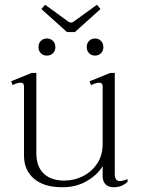

<svg xmlns="http://www.w3.org/2000/svg" viewBox="-20 -778 597 808"><path d="M262 -643 154 -740 170 -758 262 -691Q272 -683 279 -683Q286 -683 294 -690L388 -758L403 -740L295 -643ZM142 -580Q142 -596 152 -606Q162 -616 177 -616Q193 -616 203 -606Q213 -596 213 -580Q213 -564 203 -554Q193 -544 177 -544Q162 -544 152 -554Q142 -564 142 -580ZM380 -616Q395 -616 405 -606Q415 -596 415 -580Q415 -564 405 -554Q395 -544 380 -544Q365 -544 355 -554Q345 -564 345 -580Q345 -596 355 -606Q365 -616 380 -616ZM517 -24V-13Q493 10 458 10Q437 10 424.5 -2Q412 -14 412 -37V-79Q392 -44 347 -17Q302 10 242 10Q165 10 123 -26Q81 -62 81 -123V-415Q81 -430 67 -430Q53 -430 33 -420L27 -436L113 -471H133V-133Q133 -77 164 -47.5Q195 -18 251 -18Q292 -18 329 -36.5Q366 -55 389 -90Q412 -125 412 -172V-415Q412 -430 397 -430Q386 -430 363 -420L357 -436L444 -471H463V-46Q463 -16 484 -16Q495 -16 517 -24Z"/></svg>

Font: Taviraj ExtraLight
Style: Regular
Weight: 200
Designer: Katatrad Team
Foundry: CadsonDemak
Version: Version 1.030